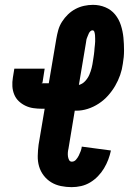

<svg xmlns="http://www.w3.org/2000/svg" viewBox="-20 -763 540 791"><path d="M275 8Q253 8 231 3.5Q209 -1 191 -12Q173 -23 160 -40Q147 -57 141 -77.5Q135 -98 135.5 -121Q136 -144 139 -167L164 -315H153Q135 -315 117.5 -317.5Q100 -320 84.5 -327.5Q69 -335 57 -346.5Q45 -358 38.5 -374Q32 -390 31 -407.5Q30 -425 33 -443L39 -480H164L155 -422Q155 -422 153 -422Q152 -421 152 -421Q152 -420 152 -420Q152 -420 153 -420H181L212 -603Q215 -621 220 -639Q225 -657 235.5 -673.5Q246 -690 260 -703.5Q274 -717 291 -726Q308 -735 326.5 -739Q345 -743 363 -743Q390 -743 414 -733Q438 -723 454 -703.5Q470 -684 478 -659Q486 -634 488.5 -608Q491 -582 491 -555Q491 -528 486 -500Q483 -477 475 -454Q467 -431 454.5 -409.5Q442 -388 425 -369Q408 -350 386.5 -336Q365 -322 341.5 -314.5Q318 -307 295 -307H288L262 -150Q260 -142 259.5 -134Q259 -126 260 -118.5Q261 -111 264.5 -104Q268 -97 276 -97Q286 -97 293 -105Q300 -113 304.5 -122Q309 -131 312.5 -140.5Q316 -150 317 -159L437 -143Q433 -124 426 -105.5Q419 -87 408.5 -69.5Q398 -52 383.5 -37Q369 -22 351.5 -11.5Q334 -1 314.5 3.5Q295 8 275 8ZM305 -413Q320 -417 331 -429Q342 -441 348 -455Q354 -469 357.5 -483Q361 -497 363 -512Q364 -518 365 -525Q366 -532 367 -538.5Q368 -545 368.5 -551.5Q369 -558 369.5 -564.5Q370 -571 371 -578Q372 -585 372 -591.5Q372 -598 372 -604.5Q372 -611 371.5 -617.5Q371 -624 369 -631Q367 -638 361 -638Q356 -638 352 -634Q348 -630 346 -625.5Q344 -621 342 -616Q340 -611 338 -606Q336 -601 335.5 -596Q335 -591 334 -586Z"/></svg>

Font: Iosevka SS18 Extrabold
Style: Italic
Weight: 800
Italic angle: -9°
Monospace: yes
Designer: Belleve Invis
Foundry: Belleve Invis
Version: Version 25.1.1; ttfautohint (v1.8.4)